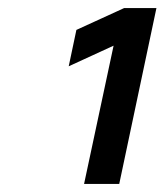

<svg xmlns="http://www.w3.org/2000/svg" viewBox="-20 -936 407 475"><path d="M261 -823 150 -772 169 -862 287 -916H367L275 -481H188Z"/></svg>

Font: Application Medium
Style: Italic
Weight: 500
Italic angle: -12°
Designer: Wei Huang
Foundry: Wei Huang
Version: Version 0.012